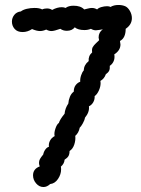

<svg xmlns="http://www.w3.org/2000/svg" viewBox="-20 -745 569 773"><path d="M511 -672Q511 -646 486 -629Q486 -592 463 -580Q465 -570 465 -566Q465 -542 440 -526Q441 -523 441 -516Q441 -505 436 -495.5Q431 -486 422 -480Q423 -468 419.5 -460.5Q416 -453 406 -446Q400 -428 384 -419Q385 -416 385 -410Q385 -396 378 -380.5Q371 -365 361 -358Q362 -345 355.5 -333.5Q349 -322 338 -317Q341 -294 322 -271Q321 -262 313.5 -248.5Q306 -235 301 -231Q297 -210 283 -198Q285 -181 279 -163Q273 -145 260 -137Q260 -124 255.5 -116.5Q251 -109 240 -102Q239 -86 225 -74Q226 -71 226 -63Q226 -43 213.5 -24.5Q201 -6 182 -4Q169 8 155 8Q138 8 125.5 -6.5Q113 -21 113 -39Q113 -65 140 -75Q137 -83 137 -89Q137 -98 141 -105Q145 -112 154 -123Q156 -134 162.5 -143Q169 -152 177 -154Q175 -167 181.5 -179Q188 -191 200 -197Q197 -209 203 -227Q209 -245 217 -250Q221 -264 240 -287Q242 -309 255 -328Q256 -342 261.5 -355.5Q267 -369 277 -376Q277 -392 284.5 -402Q292 -412 303 -416Q302 -428 306.5 -441.5Q311 -455 317 -461Q318 -484 337 -499Q335 -520 351 -534Q349 -548 353.5 -555.5Q358 -563 366 -570.5Q374 -578 379 -583Q377 -591 377 -594Q377 -615 394 -627Q388 -626 379.5 -624.5Q371 -623 366 -623Q356 -623 346 -629Q334 -624 320 -624Q294 -624 281 -635Q270 -621 249 -621Q234 -621 223 -629Q198 -620 187 -620Q177 -620 166 -626Q153 -620 141 -620Q128 -620 109 -628Q91 -616 71 -616Q50 -616 39 -628.5Q28 -641 28 -658Q28 -673 37.5 -685Q47 -697 64 -699Q73 -706 88 -709.5Q103 -713 119 -713Q139 -713 150 -707Q158 -711 169 -711Q181 -711 190 -705Q210 -716 229 -716Q237 -716 244 -713Q256 -722 276 -722Q305 -722 319 -707Q324 -708 333.5 -710.5Q343 -713 350 -713Q361 -713 371 -707Q376 -713 388 -716.5Q400 -720 411 -720Q420 -720 425 -717Q438 -725 457 -725Q472 -725 484 -720Q495 -715 503 -701Q511 -687 511 -672Z"/></svg>

Font: Pangolin
Style: Regular
Weight: 400
Designer: Kevin Burke
Foundry: Google, Inc.
Version: Version 1.101